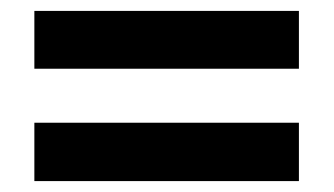

<svg xmlns="http://www.w3.org/2000/svg" viewBox="-20 -579 612 352"><path d="M43 -453H528V-559H43ZM43 -247H528V-354H43Z"/></svg>

Font: Noto Sans Tamil UI
Style: Bold
Weight: 700
Designer: Jelle Bosma - Monotype Design Team
Foundry: Monotype Imaging Inc.
Version: Version 2.004